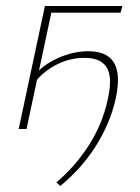

<svg xmlns="http://www.w3.org/2000/svg" viewBox="-20 -428 464 637"><path d="M180 189 167 177Q228 126 273.5 56Q319 -14 337 -96Q348 -143 344 -174Q340 -205 319 -220.5Q298 -236 260 -236Q214 -236 171.5 -215.5Q129 -195 99 -159L87 -170Q120 -212 171.5 -235Q223 -258 272 -258Q316 -258 340 -240Q364 -222 369.5 -187Q375 -152 364 -101Q346 -20 298.5 55.5Q251 131 180 189ZM42 0 129 -408H155L68 0ZM137 -386 129 -408H386L380 -386Z"/></svg>

Font: Ysabeau Infant Thin
Style: Italic
Weight: 250
Italic angle: -12°
Designer: Christian Thalmann (Catharsis Fonts)
Version: Version 2.001;gftools[0.9.30]; featfreeze: ss01,ss02,lnum